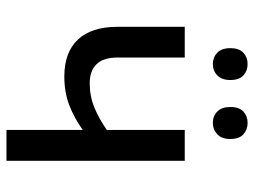

<svg xmlns="http://www.w3.org/2000/svg" viewBox="-114 -654 769 580"><g transform="rotate(90 270.0 -364.5)"><path d="M154.3 -538.6V-335.9Q154.3 -292.5 174.6 -272Q194.8 -251.5 231.9 -251.5Q271 -251.5 305.4 -265.6Q339.8 -279.8 373 -303.2V-538.6H466.3V0H373V-230.5Q336.9 -204.6 298.1 -189.7Q259.3 -174.8 211.9 -174.8Q138.7 -174.8 100.1 -215.8Q61.5 -256.8 61.5 -335V-538.6ZM126 -676.3Q126 -703.1 139.9 -715.8Q153.8 -728.5 173.8 -728.5Q194.3 -728.5 208.3 -715.8Q222.2 -703.1 222.2 -676.3Q222.2 -650.4 208.3 -637Q194.3 -623.5 173.8 -623.5Q153.8 -623.5 139.9 -636.7Q126 -649.9 126 -676.3ZM303.7 -676.3Q303.7 -703.1 317.6 -715.8Q331.5 -728.5 351.6 -728.5Q372.1 -728.5 386.2 -715.8Q400.4 -703.1 400.4 -676.3Q400.4 -650.4 386.2 -637Q372.1 -623.5 351.6 -623.5Q331.1 -623.5 317.4 -637Q303.7 -650.4 303.7 -676.3Z"/></g></svg>

Font: Open Sans SemiCondensed Medium
Style: Regular
Weight: 500
Width: 4
Designer: Monotype Design Team
Foundry: Monotype Imaging Inc.
Version: Version 3.000